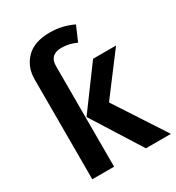

<svg xmlns="http://www.w3.org/2000/svg" viewBox="-180 -866 897 977"><g transform="rotate(-30 268.5 -377.5)"><path d="M203 0H75V-587Q75 -659 121.5 -707Q168 -755 261 -755Q332 -755 397 -724L360 -638Q317 -658 273 -658Q203 -658 203 -591ZM537 0H390L208 -289L385 -529H520L344 -296Z"/></g></svg>

Font: Trujillo Medium
Style: Regular
Weight: 500
Designer: Fira Sans original fonts by bBox Type GmbH, Carrois Corporate GbR, & Edenspiekermann AG / Changes by Cristiano Sobral
Foundry: Fira Sans original fonts by bBox Type GmbH, Carrois Corporate GbR, & Edenspiekermann AG / Changes by Cristiano Sobral
Version: Version 4.301;October 17, 2021;FontCreator 14.0.0.2814 64-bi